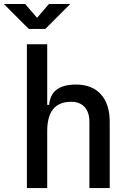

<svg xmlns="http://www.w3.org/2000/svg" viewBox="-55 -958 661 978"><path d="M82 0V-732.4H185.5V-423.8H195.3Q204.1 -527.3 332 -527.3Q414.1 -527.3 459 -477.5Q503.9 -427.7 503.9 -336.9V0H400.4V-336.9Q400.4 -386.2 376 -412.8Q351.6 -439.5 307.6 -439.5Q185.5 -439.5 185.5 -291V0ZM91.8 -810.5 -35.2 -937.5H73.2L133.8 -867.2L194.3 -937.5H302.7L175.8 -810.5Z"/></svg>

Font: Caskaydia Cove
Style: Regular
Weight: 400
Monospace: yes
Designer: Aaron Bell
Foundry: Saja Typeworks
Version: Version 4.300; ttfautohint (v1.8.3)